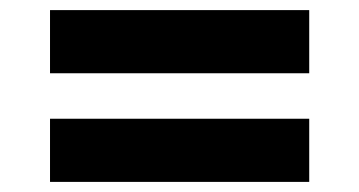

<svg xmlns="http://www.w3.org/2000/svg" viewBox="-20 -480 711 380"><path d="M79 -335V-460H592V-335ZM79 -120V-245H592V-120Z"/></svg>

Font: Nunito Sans 7pt SemiExpanded Black
Style: Regular
Weight: 900
Width: 6
Designer: Vernon Adams
Foundry: Vernon Adams
Version: Version 3.101;gftools[0.9.27]